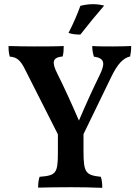

<svg xmlns="http://www.w3.org/2000/svg" viewBox="-20 -899 671 922"><path d="M480 -872C465 -876 446 -879 427 -879C407 -879 386 -876 366 -871C352 -832 332 -785 309 -741C326 -735 343 -733 366 -733C406 -784 441 -827 480 -872ZM522 -676C490 -676 450 -676 423 -678C423 -658 426 -643 431 -627C479 -620 489 -600 458 -537C430 -480 396 -407 359 -320C323 -404 285 -486 255 -546C228 -600 231 -623 281 -628C285 -645 286 -657 286 -678C252 -676 181 -676 143 -676C105 -676 54 -677 21 -678C21 -659 22 -644 27 -627C60 -625 78 -610 99 -568L258 -254V-164C258 -66 248 -56 170 -50C165 -35 163 -16 163 2C200 1 268 0 320 0C368 0 423 1 471 3C471 -17 470 -33 464 -50C392 -58 381 -69 381 -173V-255L513 -527C545 -594 572 -620 605 -628C608 -644 610 -658 610 -678C585 -677 552 -676 522 -676Z"/></svg>

Font: Vollkorn Semibold
Style: Regular
Weight: 600
Designer: Friedrich Althausen
Foundry: Friedrich Althausen
Version: Version 4.015;PS 004.015;hotconv 1.0.88;makeotf.lib2.5.64775